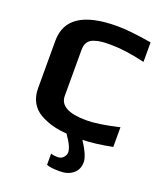

<svg xmlns="http://www.w3.org/2000/svg" viewBox="-158 -760 913 1081"><g transform="rotate(20 298.5 -219.5)"><path d="M331 220C363 220 389.2 211.7 409.5 195C429.8 178.3 440 155.3 440 126C440 99.3 423.3 60.7 390 10C440.7 8.7 499.7 1.3 567 -12V-130C485 -110.7 420.3 -101 373 -101C265.7 -101 212 -130.3 212 -189V-465C212 -483.7 215.8 -498.8 223.5 -510.5C231.2 -522.2 242.8 -530.7 258.5 -536C274.2 -541.3 289.2 -544.7 303.5 -546C317.8 -547.3 336.3 -548 359 -548C415.7 -548 483.7 -538.7 563 -520V-637C475 -651.7 406.3 -659 357 -659C156.3 -659 56 -593.7 56 -463V-178C56 -144.7 63 -116 77 -92C91 -68 110.3 -49.3 135 -36C159.7 -22.7 184.7 -12.7 210 -6C235.3 0.7 263.3 5 294 7C294.7 8.3 297.7 13.2 303 21.5C308.3 29.8 312 35.3 314 38C316 40.7 319 45.8 323 53.5C327 61.2 329.8 67.2 331.5 71.5C333.2 75.8 334.8 81 336.5 87C338.2 93 339 98.3 339 103C339 114.3 334.7 124.8 326 134.5C317.3 144.2 305.7 149 291 149C276.3 149 263 147 251 143V210C265 216.7 291.7 220 331 220Z"/></g></svg>

Font: Play
Style: Bold
Weight: 700
Designer: Jonas Hecksher
Foundry: Jonas Hecksher, Playtypeª, e-types AS
Version: Version 1.002